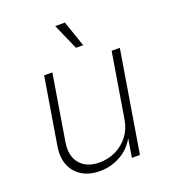

<svg xmlns="http://www.w3.org/2000/svg" viewBox="-139 -856 855 966"><g transform="rotate(-20 289.0 -373.5)"><path d="M231.4 7.8Q176.3 7.8 137 -15.6Q97.7 -39.1 79.8 -82.5Q62 -126 72.3 -186L130.9 -541H174.8L116.7 -188.5Q105 -117.7 140.1 -75.7Q175.3 -33.7 243.7 -33.7Q290.5 -33.7 331.1 -53.2Q371.6 -72.8 399.2 -108.6Q426.8 -144.5 434.6 -192.4L492.2 -541H536.1L446.8 0H403.8L423.8 -121.6H432.1Q400.9 -55.2 347.2 -23.7Q293.5 7.8 231.4 7.8ZM328.6 -616.7 268.1 -754.9H319.8L367.2 -616.7Z"/></g></svg>

Font: Inter 17pt ExtraLight
Style: Italic
Weight: 250
Italic angle: -9.3988°
Version: Version 4.001;git-66647c0bb